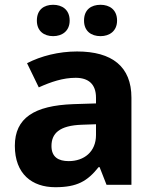

<svg xmlns="http://www.w3.org/2000/svg" viewBox="-20 -772 644 802"><path d="M134 -686C134 -642 164 -621 202 -621C239 -621 271 -642 271 -686C271 -732 239 -752 202 -752C164 -752 134 -732 134 -686ZM331 -686C331 -642 361 -621 400 -621C437 -621 469 -642 469 -686C469 -732 437 -752 400 -752C361 -752 331 -732 331 -686ZM302 -557C225 -557 151 -538 93 -508L142 -407C193 -430 243 -447 296 -447C349 -447 381 -421 381 -364V-340L286 -337C123 -331 42 -279 42 -163C42 -45 114 10 211 10C302 10 345 -15 392 -74H396L425 0H529V-364C529 -494 448 -557 302 -557ZM323 -251 381 -253V-208C381 -138 331 -99 267 -99C224 -99 195 -116 195 -162C195 -214 227 -248 323 -251Z"/></svg>

Font: Noto Sans Bassa Vah
Style: Bold
Weight: 700
Designer: Monotype Design Team
Foundry: Monotype Imaging Inc.
Version: Version 2.002